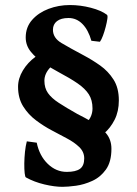

<svg xmlns="http://www.w3.org/2000/svg" viewBox="-20 -723 540 758"><path d="M226.6 14.6Q195.3 14.6 155.3 5.1Q115.2 -4.4 82.5 -22.5Q79.1 -23.9 77.4 -39.3Q75.7 -54.7 75.9 -77.4Q76.2 -100.1 78.6 -123.5Q81.1 -147 85.9 -165L125 -159.7Q135.7 -107.9 168.5 -76.2Q201.2 -44.4 243.7 -44.4Q278.8 -44.4 295.7 -56.4Q312.5 -68.4 312.5 -97.7Q312.5 -123.5 292.7 -142.6Q272.9 -161.6 243.4 -177Q213.9 -192.4 184.1 -208.5Q153.3 -224.6 122.6 -247.6Q91.8 -270.5 71.5 -303Q51.3 -335.4 51.3 -380.4Q51.3 -413.1 70.3 -444.8Q89.4 -476.6 120.8 -499.3Q152.3 -522 188.5 -529.3L230 -482.9Q201.2 -481 178.2 -456.5Q155.3 -432.1 155.3 -404.3Q155.3 -375.5 169.4 -355.5Q183.6 -335.4 212.4 -316.7Q241.2 -297.9 285.6 -272.9Q314 -258.8 345.2 -240.7Q376.5 -222.7 398.2 -197.5Q419.9 -172.4 419.9 -135.7Q419.9 -84 398.2 -53.7Q376.5 -23.4 344.2 -8.8Q312 5.9 279.8 10.3Q247.6 14.6 226.6 14.6ZM338.9 -168 276.4 -215.8Q303.2 -217.8 324.2 -241.2Q345.2 -264.6 345.2 -294.9Q345.2 -327.6 330.8 -350.3Q316.4 -373 286.6 -393.6Q256.8 -414.1 210 -439Q181.6 -454.1 151.9 -473.9Q122.1 -493.7 101.8 -518.6Q81.5 -543.5 81.5 -575.2Q81.5 -615.7 106.7 -644.3Q131.8 -672.9 171.6 -688Q211.4 -703.1 255.9 -703.1Q297.4 -703.1 338.6 -692.4Q379.9 -681.6 402.3 -664.6Q405.8 -661.6 403.8 -648.2Q401.9 -634.8 397.2 -616.7Q392.6 -598.6 386.5 -582.3Q380.4 -565.9 374.5 -558.1L340.8 -562Q328.6 -605 305.4 -628.4Q282.2 -651.9 250.5 -651.9Q220.7 -651.9 204.8 -639.4Q189 -627 189 -605.5Q189 -573.2 222.7 -553.2Q256.3 -533.2 311.5 -503.9Q343.8 -486.8 375.5 -464.4Q407.2 -441.9 428.2 -408.9Q449.2 -376 449.2 -326.7Q449.2 -283.2 432.4 -250Q415.5 -216.8 389.9 -195.6Q364.3 -174.3 338.9 -168Z"/></svg>

Font: Gentium Plus
Style: Bold
Weight: 700
Designer: Victor Gaultney, Annie Olsen, Iska Routamaa, Becca Hirsbrunner
Foundry: SIL International
Version: Version 6.101